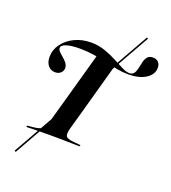

<svg xmlns="http://www.w3.org/2000/svg" viewBox="-155 -833 979 1101"><g transform="rotate(20 334.5 -282.0)"><path d="M68.5 155.6 60.5 150.8 551.6 -718.5 559.7 -714.5ZM228.2 -201.6 323.4 -542.7 435.5 -507.3 350.8 -201.6ZM231.5 -2.4Q198.4 -2.4 169.4 -2Q140.3 -1.6 116.9 -1.2Q93.5 -0.8 76.6 0L79 -8.9L114.5 -12.1Q140.3 -14.5 155.2 -20.6Q170.2 -26.6 178.6 -40.3Q187.1 -54 193.5 -78.2L228.2 -201.6H350.8L316.1 -78.2Q306.5 -41.9 313.7 -29Q321 -16.1 359.7 -12.1L404 -8.1L402.4 0Q388.7 0 370.6 -0.4Q352.4 -0.8 330.6 -1.2Q308.9 -1.6 284.3 -2Q259.7 -2.4 232.3 -2.4H233.9ZM124.2 -350.8Q97.6 -350.8 81 -370.6Q64.5 -390.3 64.5 -423.4Q64.5 -466.9 91.1 -503.2Q117.7 -539.5 162.5 -560.9Q207.3 -582.3 262.1 -582.3Q306.5 -582.3 346 -568.5Q385.5 -554.8 419 -537.1Q452.4 -519.4 479.4 -505.6Q506.5 -491.9 525.8 -491.9Q545.2 -491.9 554 -505.2Q562.9 -518.5 566.9 -537.9Q571 -557.3 575.4 -576.6Q579.8 -596 590.7 -609.3Q601.6 -622.6 624.2 -622.6Q645.2 -622.6 657.3 -610.1Q669.4 -597.6 669.4 -575.8Q669.4 -534.7 628.6 -508.9Q587.9 -483.1 521.8 -483.1Q487.9 -483.1 452 -489.9Q416.1 -496.8 377.4 -505.6Q338.7 -514.5 298 -521Q257.3 -527.4 212.9 -527.4Q160.5 -527.4 131 -517.7Q101.6 -508.1 101.6 -491.1Q101.6 -480.6 112.1 -469.8Q122.6 -458.9 136.3 -447.6Q150 -436.3 160.5 -422.6Q171 -408.9 171 -392.7Q171 -375 157.7 -362.9Q144.4 -350.8 124.2 -350.8Z"/></g></svg>

Font: Playfair 144pt
Style: Bold Italic
Weight: 700
Italic angle: -15.6°
Designer: Claus Eggers Sørensen
Foundry: Claus Eggers Sørensen
Version: Version 2.203